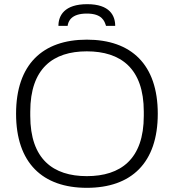

<svg xmlns="http://www.w3.org/2000/svg" viewBox="-20 -888 833 920"><path d="M260 -764H304C307 -786 321 -823 396 -823C470 -823 481 -786 488 -764H532C532 -813 506 -868 398 -868C288 -868 260 -813 260 -764ZM396 12C609 12 736 -107 736 -343C736 -579 609 -698 396 -698C184 -698 57 -579 57 -343C57 -107 184 12 396 12ZM396 -44C235 -44 125 -125 125 -333V-353C125 -561 235 -642 396 -642C558 -642 669 -561 669 -353V-333C669 -125 558 -44 396 -44Z"/></svg>

Font: Archivo ExtraLight
Style: Regular
Weight: 200
Designer: Hector Gatti
Foundry: Omnibus-Type
Version: Version 2.001